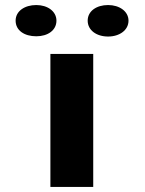

<svg xmlns="http://www.w3.org/2000/svg" viewBox="-20 -742 576 762"><path d="M350 0V-528H180V0ZM124 -598C170 -598 204 -622 204 -660C204 -697 169 -722 124 -722C78 -722 42 -698 42 -660C42 -621 77 -598 124 -598ZM409 -597C454 -597 490 -622 490 -660C490 -697 454 -722 409 -722C363 -722 328 -698 328 -660C328 -622 363 -597 409 -597Z"/></svg>

Font: Asimov
Style: XWid
Weight: 500
Designer: Google
Version: Version 2.000980; 2014